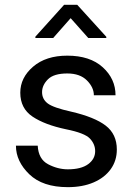

<svg xmlns="http://www.w3.org/2000/svg" viewBox="-20 -770 556 800"><path d="M376.5 -140.1Q376.5 -169.4 354.7 -192.6Q333 -215.8 254.9 -231.4Q166.5 -250 115.5 -284.2Q64.5 -318.4 64.5 -383.8Q64.5 -446.3 117.9 -492.2Q171.4 -538.1 260.3 -538.1Q355 -538.1 408.2 -489.7Q461.4 -441.4 461.4 -373H371.1Q371.1 -405.8 342.3 -434.8Q313.5 -463.9 260.3 -463.9Q204.1 -463.9 179.7 -439.5Q155.3 -415 155.3 -386.2Q155.3 -356.9 178.7 -339.1Q202.1 -321.3 276.9 -304.7Q374 -282.2 420.4 -246.6Q466.8 -210.9 466.8 -147Q466.8 -100.6 441.4 -65.2Q416 -29.8 370.1 -10Q324.2 9.8 262.7 9.8Q157.7 9.8 102.1 -43.9Q46.4 -97.7 46.4 -163.1H137.2Q140.1 -106.9 180.4 -85.7Q220.7 -64.5 262.7 -64.5Q317.9 -64.5 347.2 -85.9Q376.5 -107.4 376.5 -140.1ZM301.8 -750 422.9 -616.7V-611.8H347.7L274.4 -694.3L201.7 -611.8H127.4V-617.2L247.1 -750Z"/></svg>

Font: RobotoDEMO
Style: Regular
Weight: 400
Designer: Christian Robertson
Foundry: Google
Version: Version 2.136